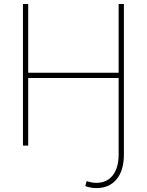

<svg xmlns="http://www.w3.org/2000/svg" viewBox="-20 -731 737 964"><path d="M575.7 43.5V-339.4H121.6V0H95.2V-710.9H121.6V-365.7H575.7V-710.9H602.1V43.5Q602.1 125 565.4 169.2Q528.8 213.4 463.4 213.4Q437.5 213.4 408.2 203.6L415 178.2Q439.9 187 463.4 187Q516.6 187 546.1 149.4Q575.7 111.8 575.7 43.5Z"/></svg>

Font: Roboto-Thin
Style: Regular
Weight: 250
Designer: Google
Version: Version 1.100141; 2013; ttfautohint (v0.94.14-c901) -l 8 -r 